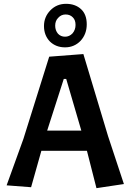

<svg xmlns="http://www.w3.org/2000/svg" viewBox="-20 -979 683 1004"><path d="M484.4 4.9Q471.7 -43.9 434.6 -190.4Q375 -190.4 196.3 -190.4Q182.6 -142.6 142.6 0Q111.3 -2.9 14.6 -9.8Q37.1 -70.3 102.5 -252.9Q136.7 -360.4 237.3 -682.6Q282.2 -686.5 416 -696.3Q448.2 -588.9 544.9 -267.6Q565.4 -205.1 627.9 -16.6Q591.8 -11.7 484.4 4.9ZM243.2 -924.8Q276.4 -959 325.2 -959Q374 -959 404.3 -930.7Q433.6 -903.3 433.6 -851.6Q433.6 -800.8 401.4 -765.6Q368.2 -731.4 320.3 -731.4Q272.5 -731.4 241.2 -761.7Q210 -793.9 210 -842.8Q210 -890.6 243.2 -924.8ZM326.2 -566.4Q322.3 -566.4 313.5 -566.4Q291 -498 226.6 -295.9Q271.5 -295.9 405.3 -295.9Q384.8 -363.3 326.2 -566.4ZM361.3 -887.7Q346.7 -903.3 323.2 -903.3Q299.8 -903.3 284.2 -885.7Q268.6 -870.1 268.6 -844.7Q268.6 -820.3 283.2 -802.7Q297.9 -787.1 320.3 -787.1Q342.8 -787.1 359.4 -804.7Q375 -823.2 375 -848.6Q375 -874 361.3 -887.7Z"/></svg>

Font: Acme Polish
Style: Regular
Weight: 400
Designer: Juan Pablo del Peral
Version: Version 1.002